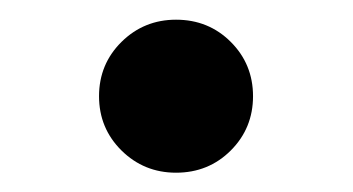

<svg xmlns="http://www.w3.org/2000/svg" viewBox="-20 -168 360 196"><path d="M159.7 8.3Q127 8.3 104 -14.4Q81.1 -37.1 81.1 -69.8Q81.1 -102.5 104 -125.2Q127 -147.9 159.7 -147.9Q192.9 -147.9 215.6 -125.2Q238.3 -102.5 238.3 -69.8Q238.3 -37.1 215.6 -14.4Q192.9 8.3 159.7 8.3Z"/></svg>

Font: Inter Semi Bold
Style: Regular
Weight: 600
Designer: Rasmus Andersson
Foundry: rsms
Version: Version 4.000;git-e0f93cc